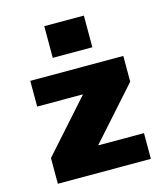

<svg xmlns="http://www.w3.org/2000/svg" viewBox="-113 -849 821 937"><g transform="rotate(-15 298.0 -380.0)"><path d="M198 -600V-760H398V-600ZM303 -130H533V0H63V-130L293 -388V-390H63V-520H533V-390L303 -132Z"/></g></svg>

Font: Mplus 1p Black
Style: Regular
Weight: 900
Version: Version 1.061